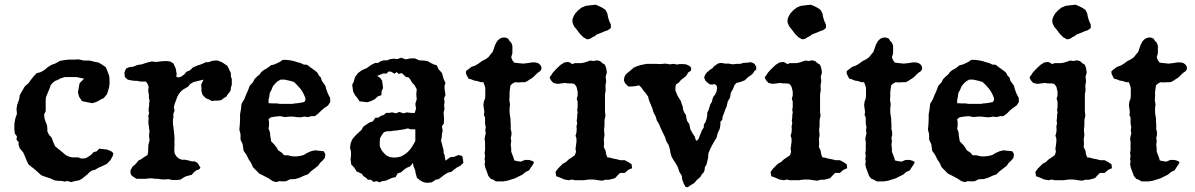

<svg xmlns="http://www.w3.org/2000/svg" viewBox="-20 -763 5072 815"><path d="M295 -510 314 -511 336 -506H360L381 -501L400 -497L414 -488L429 -478L436 -461L441 -448L444 -438L445 -422V-408L443 -392L438 -375L434 -363L428 -356L421 -347L410 -342L400 -336L391 -331L372 -325L351 -329L328 -334L316 -352L311 -370L314 -390L318 -410L337 -429L304 -436H256L239 -431L225 -424L213 -419L202 -410L195 -401L191 -389L181 -365L175 -350L174 -336V-291L167 -277L169 -260L174 -245L179 -233L181 -220V-205L188 -191L199 -179L206 -160L214 -142L231 -128L246 -116L260 -104L276 -97L288 -95H312L325 -90L342 -91L354 -97L367 -106L377 -117L391 -121L401 -132L417 -130L435 -128L452 -121L461 -113L459 -102L449 -83L433 -67L412 -57L396 -50L385 -43L370 -39L360 -32L351 -23L340 -14L328 -4L314 3L300 5L282 10L265 5L255 8L242 5H231L213 3L193 -6L174 -12L155 -19L139 -34L125 -46L111 -57L101 -65L94 -79L86 -99L78 -117L64 -133L59 -148V-160L50 -170L52 -184L43 -196L41 -214V-237L45 -260L52 -280L50 -300L53 -319L61 -340L64 -359L74 -377L85 -396L101 -410L111 -424L123 -439L135 -452L153 -457L169 -466L183 -478L199 -488L216 -494L233 -504L253 -508L272 -510Z M563 -487 582 -490 603 -497 623 -502 644 -500 666 -503 685 -504 702 -502 716 -494 726 -472 728 -460 730 -450 728 -438 737 -434 750 -438 763 -448 771 -458 787 -465 799 -477 811 -482 821 -486 831 -489 843 -494 854 -499H866L876 -503L888 -506H904L922 -499L934 -491L945 -484L950 -474L955 -463L960 -453V-439L964 -427V-403L960 -391L959 -379L952 -369L945 -360L940 -352L929 -346L919 -338L907 -336H893L879 -334L869 -340L854 -346L840 -360L835 -376V-391L834 -405L844 -425L819 -419L802 -415L788 -407L778 -395L766 -388L756 -382L747 -374L740 -365L733 -353L726 -334L721 -321L718 -307L721 -293L716 -281V-266L714 -254V-238L716 -224L718 -207L720 -188L721 -171L720 -161L721 -149L720 -137V-125L721 -113L728 -100L739 -90L752 -85H766L780 -82L794 -78H807L819 -71L831 -51L825 -44L813 -40L802 -31L794 -21L782 -18L768 -14L757 -8L747 -1L733 1H711L699 -2H687L675 -1L663 -2L651 -4H639L625 -6H613L599 -4H560L548 -11L539 -18L534 -27V-40L543 -56L555 -66L561 -73L568 -82L579 -87L590 -95L606 -105L609 -118V-133L610 -149L615 -168L613 -183V-195L615 -205L613 -216L612 -228L610 -238V-248L611 -260L609 -271L613 -281L611 -293V-303L613 -314V-324L615 -336L612 -346V-360L609 -379L611 -395L606 -408L599 -417H575L561 -420H549L536 -422L522 -425L510 -436L508 -455L515 -472L529 -478L546 -480Z M1180 -509H1195L1211 -507L1227 -504L1242 -499L1257 -495L1269 -489L1284 -488L1295 -479L1305 -472L1316 -464L1327 -455L1334 -442L1342 -434L1346 -420L1354 -409L1361 -399L1365 -384L1372 -365L1381 -348L1382 -330L1372 -315L1357 -305L1344 -294L1330 -280L1316 -270H1302L1288 -266L1272 -268L1255 -265L1239 -266L1223 -268H1207L1190 -266L1169 -270L1148 -268L1130 -265L1120 -257L1122 -245V-230L1120 -217L1126 -201L1127 -188L1129 -176L1131 -163L1144 -150L1154 -137L1161 -125L1176 -115L1186 -104H1202L1213 -101L1225 -99H1237L1253 -101L1269 -105L1284 -114L1300 -121L1317 -125L1334 -123L1354 -121L1361 -109L1359 -93L1349 -81L1339 -72L1330 -59L1313 -46L1300 -36L1287 -23L1270 -17L1253 -9L1233 -3L1211 -2L1195 6L1180 7L1165 6L1153 10L1138 6L1120 -6L1101 -16L1081 -26L1054 -53L1046 -71L1036 -86L1026 -106L1014 -123L1010 -151L1001 -170V-193L996 -213L998 -235L999 -257V-278L1003 -300L1005 -322L1017 -342L1024 -360L1033 -380L1040 -399L1053 -413L1061 -428L1070 -437L1082 -447L1089 -457L1100 -466L1110 -471L1120 -478L1130 -486L1143 -489L1157 -495L1169 -501ZM1188 -425H1171L1157 -417L1147 -407L1138 -396L1133 -383L1125 -368L1123 -352L1120 -340V-325L1140 -324H1155L1169 -322H1220L1232 -324L1244 -325L1257 -327L1272 -330L1277 -340L1275 -350L1270 -362L1262 -377L1253 -389L1242 -401L1228 -415L1211 -420Z M1666 -512 1683 -518 1702 -511 1722 -515H1742L1759 -507L1778 -506L1794 -504L1810 -495L1823 -489L1834 -486L1841 -470L1856 -453L1863 -428L1871 -411L1867 -399V-386L1871 -360L1865 -346L1867 -331L1865 -315L1867 -301L1863 -286L1865 -256L1864 -239L1856 -227L1859 -209L1856 -194L1855 -180L1852 -166L1856 -152L1859 -140L1863 -125V-115L1867 -105L1869 -92L1871 -81L1892 -96L1907 -97L1926 -105L1942 -101L1945 -86L1947 -72L1935 -60L1921 -53L1907 -43L1897 -34L1881 -30L1869 -23L1843 -3L1829 0L1813 11L1793 13L1780 11L1765 4L1750 -8L1745 -25L1742 -41L1735 -58L1733 -71L1720 -56L1707 -51L1695 -43L1683 -32L1668 -27L1659 -11L1644 -8L1629 -1L1617 4L1602 6L1591 11L1580 6L1565 9L1555 0H1542L1533 -9L1523 -15L1516 -25L1506 -30L1494 -35L1484 -51L1471 -65L1468 -86L1470 -103V-119L1466 -135L1468 -154L1475 -171L1482 -180L1492 -191L1504 -202L1514 -211L1522 -225L1548 -243L1563 -248L1573 -263L1587 -264L1596 -271L1609 -275L1619 -284H1633L1645 -286L1661 -282L1675 -288L1693 -282L1707 -286L1722 -284L1740 -283L1746 -301L1743 -322L1749 -342L1747 -362L1749 -384L1740 -401L1729 -413L1722 -425L1715 -434L1702 -437L1693 -446L1685 -453L1673 -449L1664 -457L1654 -450L1642 -458L1630 -460L1621 -451H1606L1599 -448L1581 -441L1594 -432L1602 -420L1604 -405L1606 -389L1600 -377L1599 -359L1584 -354L1571 -342L1555 -334L1539 -329L1522 -331L1506 -333L1497 -347L1487 -359L1479 -374L1477 -389L1475 -403L1482 -417L1487 -436L1500 -453L1516 -465L1537 -474L1555 -487L1573 -496H1585L1596 -503L1609 -507H1624L1636 -512L1652 -514ZM1711 -218 1695 -214 1675 -211 1662 -209 1650 -208 1636 -206H1624L1610 -202L1602 -192L1593 -176L1592 -159V-143L1600 -125L1609 -114L1620 -103L1635 -96L1655 -94L1671 -96L1683 -99L1693 -105L1704 -112L1713 -120L1722 -130L1729 -140L1735 -150L1743 -165V-214H1723Z M2111 -603 2124 -604 2137 -599 2142 -590 2150 -582 2155 -569V-537L2150 -520L2155 -507L2163 -497L2181 -495L2200 -493L2219 -495L2237 -498H2253L2264 -495L2273 -488L2278 -479V-469L2273 -461L2265 -456L2256 -448L2249 -441L2239 -432L2229 -426L2219 -419L2208 -414H2194L2179 -413L2166 -414L2155 -408L2147 -401L2145 -388L2143 -372V-355L2142 -337L2145 -320L2143 -304V-285L2145 -271L2147 -259V-248L2148 -236V-214L2151 -203V-190L2148 -178L2150 -164L2148 -148L2150 -133V-119L2160 -93L2163 -82L2176 -79L2191 -77L2208 -84H2226L2239 -80L2247 -75L2242 -64L2234 -53L2226 -40L2211 -33L2198 -22L2166 -6L2134 4L2116 7H2085L2074 0L2063 -4L2053 -16L2047 -33L2040 -51L2037 -66L2039 -77L2037 -88L2039 -102L2037 -114L2039 -125V-161L2037 -173L2039 -185L2042 -196L2040 -211L2042 -224L2039 -238V-264L2034 -275L2036 -288L2034 -302L2032 -317L2034 -332L2039 -345L2040 -359V-390L2036 -403L2032 -414H2021L2006 -419L1993 -421L1981 -426L1969 -429L1963 -440L1958 -451V-461L1968 -469L1981 -479L1998 -485L2011 -493L2026 -504L2040 -511L2053 -520L2063 -533L2071 -542L2076 -556L2082 -573L2090 -588L2100 -598Z M2500 -504 2513 -507 2527 -504 2537 -495 2548 -488 2553 -474 2556 -456 2551 -437 2553 -418 2550 -400 2551 -380 2548 -362V-290L2550 -272L2546 -253V-231L2544 -210L2546 -189L2543 -171L2544 -161V-150L2543 -138L2550 -125L2553 -108L2558 -95L2568 -94L2582 -90L2598 -87L2614 -83H2632L2647 -75L2661 -66L2663 -49L2647 -42L2632 -29H2612L2600 -17L2591 -7L2577 -3L2565 0H2550L2536 4L2520 2L2500 -1H2483L2471 0L2458 2H2420L2407 -1L2395 2L2376 -1L2355 -10L2341 -15L2338 -33L2348 -47L2369 -68L2382 -75L2395 -87L2407 -95L2420 -104L2425 -118L2423 -132L2425 -146L2427 -161V-175L2423 -187L2427 -201L2428 -215L2427 -227L2430 -239L2428 -251L2430 -264V-274L2432 -286L2430 -297L2432 -309V-332L2428 -344L2432 -357V-374L2427 -395L2418 -407L2405 -409H2390L2378 -411L2364 -409L2346 -407L2329 -411L2318 -423L2313 -435L2320 -444L2327 -455L2338 -467L2348 -477L2360 -488L2376 -498L2392 -500L2400 -497L2409 -491L2420 -495H2448L2462 -498L2486 -506ZM2489 -741 2509 -743 2525 -736 2539 -729 2551 -720 2558 -706 2561 -690 2566 -674 2573 -659V-644L2561 -635L2549 -631L2525 -621L2514 -617L2505 -610L2495 -605L2484 -598L2472 -596L2456 -605L2442 -619L2430 -635L2417 -651L2410 -667V-681L2415 -694L2422 -706L2435 -720L2449 -731L2466 -738Z M3152 -497 3165 -499 3177 -496 3184 -490 3190 -479V-468L3182 -461L3176 -451L3169 -445L3155 -435L3141 -422L3123 -415L3106 -411L3098 -402L3091 -385L3082 -369L3079 -349L3069 -332L3065 -313L3058 -296L3052 -279L3047 -267L3046 -255L3038 -246V-235L3037 -226L3034 -213L3029 -204L3025 -193L3022 -179L3012 -163L3003 -147L2994 -129L2987 -112L2986 -95L2983 -81L2979 -65L2972 -53L2971 -42L2967 -31L2959 -23L2953 -12L2938 1L2927 14L2910 24L2899 32L2890 30L2883 18L2876 0L2874 -17L2864 -33L2858 -51L2850 -67L2840 -82L2831 -97L2826 -114L2823 -131L2818 -148L2808 -164L2803 -181L2794 -199L2785 -218L2778 -235L2768 -252L2763 -269L2754 -286L2749 -303L2735 -337L2731 -353L2721 -367L2711 -379L2702 -392L2692 -401L2681 -398L2664 -396H2647L2633 -410L2628 -423L2631 -438L2637 -448L2659 -466L2670 -476L2684 -482L2700 -487L2715 -490L2726 -492H2762L2784 -491L2804 -493L2824 -490L2841 -492L2853 -489L2865 -491H2877L2892 -490L2907 -483L2914 -475L2913 -463L2901 -455L2893 -441L2882 -432L2871 -424L2861 -412L2850 -405L2847 -394V-379L2852 -366L2857 -355L2863 -345L2870 -334L2874 -321L2878 -310L2880 -296L2886 -283L2892 -274L2894 -260L2897 -249L2905 -238L2908 -227L2910 -215L2916 -204L2921 -195L2929 -184L2932 -172L2937 -165L2945 -173L2950 -186L2955 -198L2960 -211L2967 -221L2968 -235L2975 -245L2979 -258L2982 -272V-284L2988 -297L2992 -310L2995 -320L3002 -331L3004 -342L3008 -352L3015 -361L3021 -373L3024 -390L3021 -401L3013 -406L3002 -404L2993 -405L2982 -413L2974 -421L2969 -434L2972 -443L2978 -453L2986 -460L2995 -468L3004 -473L3011 -482L3029 -494L3041 -496L3058 -493H3073L3090 -490L3107 -492H3122L3136 -496Z M3413 -504 3426 -507 3440 -504 3450 -495 3461 -488 3466 -474 3469 -456 3464 -437 3466 -418 3463 -400 3464 -380 3461 -362V-290L3463 -272L3459 -253V-231L3457 -210L3459 -189L3456 -171L3457 -161V-150L3456 -138L3463 -125L3466 -108L3471 -95L3481 -94L3495 -90L3511 -87L3527 -83H3545L3560 -75L3574 -66L3576 -49L3560 -42L3545 -29H3525L3513 -17L3504 -7L3490 -3L3478 0H3463L3449 4L3433 2L3413 -1H3396L3384 0L3371 2H3333L3320 -1L3308 2L3289 -1L3268 -10L3254 -15L3251 -33L3261 -47L3282 -68L3295 -75L3308 -87L3320 -95L3333 -104L3338 -118L3336 -132L3338 -146L3340 -161V-175L3336 -187L3340 -201L3341 -215L3340 -227L3343 -239L3341 -251L3343 -264V-274L3345 -286L3343 -297L3345 -309V-332L3341 -344L3345 -357V-374L3340 -395L3331 -407L3318 -409H3303L3291 -411L3277 -409L3259 -407L3242 -411L3231 -423L3226 -435L3233 -444L3240 -455L3251 -467L3261 -477L3273 -488L3289 -498L3305 -500L3313 -497L3322 -491L3333 -495H3361L3375 -498L3399 -506ZM3402 -741 3422 -743 3438 -736 3452 -729 3464 -720 3471 -706 3474 -690 3479 -674 3486 -659V-644L3474 -635L3462 -631L3438 -621L3427 -617L3418 -610L3408 -605L3397 -598L3385 -596L3369 -605L3355 -619L3343 -635L3330 -651L3323 -667V-681L3328 -694L3335 -706L3348 -720L3362 -731L3379 -738Z M3727 -603 3740 -604 3753 -599 3758 -590 3766 -582 3771 -569V-537L3766 -520L3771 -507L3779 -497L3797 -495L3816 -493L3835 -495L3853 -498H3869L3880 -495L3889 -488L3894 -479V-469L3889 -461L3881 -456L3872 -448L3865 -441L3855 -432L3845 -426L3835 -419L3824 -414H3810L3795 -413L3782 -414L3771 -408L3763 -401L3761 -388L3759 -372V-355L3758 -337L3761 -320L3759 -304V-285L3761 -271L3763 -259V-248L3764 -236V-214L3767 -203V-190L3764 -178L3766 -164L3764 -148L3766 -133V-119L3776 -93L3779 -82L3792 -79L3807 -77L3824 -84H3842L3855 -80L3863 -75L3858 -64L3850 -53L3842 -40L3827 -33L3814 -22L3782 -6L3750 4L3732 7H3701L3690 0L3679 -4L3669 -16L3663 -33L3656 -51L3653 -66L3655 -77L3653 -88L3655 -102L3653 -114L3655 -125V-161L3653 -173L3655 -185L3658 -196L3656 -211L3658 -224L3655 -238V-264L3650 -275L3652 -288L3650 -302L3648 -317L3650 -332L3655 -345L3656 -359V-390L3652 -403L3648 -414H3637L3622 -419L3609 -421L3597 -426L3585 -429L3579 -440L3574 -451V-461L3584 -469L3597 -479L3614 -485L3627 -493L3642 -504L3656 -511L3669 -520L3679 -533L3687 -542L3692 -556L3698 -573L3706 -588L3716 -598Z M4103 -509H4118L4134 -507L4150 -504L4165 -499L4180 -495L4192 -489L4207 -488L4218 -479L4228 -472L4239 -464L4250 -455L4257 -442L4265 -434L4269 -420L4277 -409L4284 -399L4288 -384L4295 -365L4304 -348L4305 -330L4295 -315L4280 -305L4267 -294L4253 -280L4239 -270H4225L4211 -266L4195 -268L4178 -265L4162 -266L4146 -268H4130L4113 -266L4092 -270L4071 -268L4053 -265L4043 -257L4045 -245V-230L4043 -217L4049 -201L4050 -188L4052 -176L4054 -163L4067 -150L4077 -137L4084 -125L4099 -115L4109 -104H4125L4136 -101L4148 -99H4160L4176 -101L4192 -105L4207 -114L4223 -121L4240 -125L4257 -123L4277 -121L4284 -109L4282 -93L4272 -81L4262 -72L4253 -59L4236 -46L4223 -36L4210 -23L4193 -17L4176 -9L4156 -3L4134 -2L4118 6L4103 7L4088 6L4076 10L4061 6L4043 -6L4024 -16L4004 -26L3977 -53L3969 -71L3959 -86L3949 -106L3937 -123L3933 -151L3924 -170V-193L3919 -213L3921 -235L3922 -257V-278L3926 -300L3928 -322L3940 -342L3947 -360L3956 -380L3963 -399L3976 -413L3984 -428L3993 -437L4005 -447L4012 -457L4023 -466L4033 -471L4043 -478L4053 -486L4066 -489L4080 -495L4092 -501ZM4111 -425H4094L4080 -417L4070 -407L4061 -396L4056 -383L4048 -368L4046 -352L4043 -340V-325L4063 -324H4078L4092 -322H4143L4155 -324L4167 -325L4180 -327L4195 -330L4200 -340L4198 -350L4193 -362L4185 -377L4176 -389L4165 -401L4151 -415L4134 -420Z M4537 -504 4550 -507 4564 -504 4574 -495 4585 -488 4590 -474 4593 -456 4588 -437 4590 -418 4587 -400 4588 -380 4585 -362V-290L4587 -272L4583 -253V-231L4581 -210L4583 -189L4580 -171L4581 -161V-150L4580 -138L4587 -125L4590 -108L4595 -95L4605 -94L4619 -90L4635 -87L4651 -83H4669L4684 -75L4698 -66L4700 -49L4684 -42L4669 -29H4649L4637 -17L4628 -7L4614 -3L4602 0H4587L4573 4L4557 2L4537 -1H4520L4508 0L4495 2H4457L4444 -1L4432 2L4413 -1L4392 -10L4378 -15L4375 -33L4385 -47L4406 -68L4419 -75L4432 -87L4444 -95L4457 -104L4462 -118L4460 -132L4462 -146L4464 -161V-175L4460 -187L4464 -201L4465 -215L4464 -227L4467 -239L4465 -251L4467 -264V-274L4469 -286L4467 -297L4469 -309V-332L4465 -344L4469 -357V-374L4464 -395L4455 -407L4442 -409H4427L4415 -411L4401 -409L4383 -407L4366 -411L4355 -423L4350 -435L4357 -444L4364 -455L4375 -467L4385 -477L4397 -488L4413 -498L4429 -500L4437 -497L4446 -491L4457 -495H4485L4499 -498L4523 -506ZM4526 -741 4546 -743 4562 -736 4576 -729 4588 -720 4595 -706 4598 -690 4603 -674 4610 -659V-644L4598 -635L4586 -631L4562 -621L4551 -617L4542 -610L4532 -605L4521 -598L4509 -596L4493 -605L4479 -619L4467 -635L4454 -651L4447 -667V-681L4452 -694L4459 -706L4472 -720L4486 -731L4503 -738Z M4851 -603 4864 -604 4877 -599 4882 -590 4890 -582 4895 -569V-537L4890 -520L4895 -507L4903 -497L4921 -495L4940 -493L4959 -495L4977 -498H4993L5004 -495L5013 -488L5018 -479V-469L5013 -461L5005 -456L4996 -448L4989 -441L4979 -432L4969 -426L4959 -419L4948 -414H4934L4919 -413L4906 -414L4895 -408L4887 -401L4885 -388L4883 -372V-355L4882 -337L4885 -320L4883 -304V-285L4885 -271L4887 -259V-248L4888 -236V-214L4891 -203V-190L4888 -178L4890 -164L4888 -148L4890 -133V-119L4900 -93L4903 -82L4916 -79L4931 -77L4948 -84H4966L4979 -80L4987 -75L4982 -64L4974 -53L4966 -40L4951 -33L4938 -22L4906 -6L4874 4L4856 7H4825L4814 0L4803 -4L4793 -16L4787 -33L4780 -51L4777 -66L4779 -77L4777 -88L4779 -102L4777 -114L4779 -125V-161L4777 -173L4779 -185L4782 -196L4780 -211L4782 -224L4779 -238V-264L4774 -275L4776 -288L4774 -302L4772 -317L4774 -332L4779 -345L4780 -359V-390L4776 -403L4772 -414H4761L4746 -419L4733 -421L4721 -426L4709 -429L4703 -440L4698 -451V-461L4708 -469L4721 -479L4738 -485L4751 -493L4766 -504L4780 -511L4793 -520L4803 -533L4811 -542L4816 -556L4822 -573L4830 -588L4840 -598Z"/></svg>

Font: Tagesschrift
Style: Regular
Weight: 400
Designer: Yanone
Version: Version 2.000; ttfautohint (v1.8.4.7-5d5b)